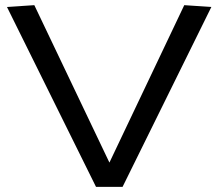

<svg xmlns="http://www.w3.org/2000/svg" viewBox="-20 -724 846 744"><path d="M352 0 7 -697 113 -704 404 -94 694 -704 799 -697 455 0Z"/></svg>

Font: Georama Extended
Style: Regular
Weight: 400
Width: 7
Designer: Jean-Baptiste Levee
Foundry: Production Type
Version: Version 1.000